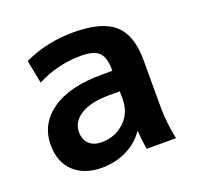

<svg xmlns="http://www.w3.org/2000/svg" viewBox="-101 -638 777 756"><g transform="rotate(-20 288.0 -260.0)"><path d="M279 -530Q398 -530 450 -483.5Q502 -437 502 -333V-140Q502 -69 517 0H394Q388 -33 385 -77H383Q355 -36 307.5 -13Q260 10 204 10Q131 10 87.5 -30.5Q44 -71 44 -143Q44 -230 117.5 -282.5Q191 -335 329 -335H372V-338Q372 -391 351 -412Q330 -433 276 -433Q178 -433 91 -388L72 -485Q167 -530 279 -530ZM166 -153Q166 -121 185 -103Q204 -85 237 -85Q294 -85 333 -122Q372 -159 372 -215V-249H329Q250 -249 208 -222.5Q166 -196 166 -153Z"/></g></svg>

Font: M PLUS 1p
Style: Bold
Weight: 700
Version: Version 1.062